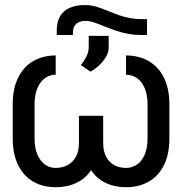

<svg xmlns="http://www.w3.org/2000/svg" viewBox="-20 -742 730 771"><path d="M660.2 -323.2V-186.5Q660.2 -122.2 638.1 -78.4Q616 -34.5 576.8 -12.4Q537.6 9.7 486.9 9.7Q436.8 9.7 398.7 -10.4Q360.5 -30.4 338.7 -70.3Q317 -110.2 317 -167.8V-276.9H394.3V-167.8Q394.3 -135 406.4 -112.4Q418.5 -89.8 439.1 -78.7Q459.6 -67.7 486.9 -67.7Q510 -67.7 529.5 -80.8Q549 -93.9 560.8 -120.7Q572.5 -147.4 572.5 -186.5V-323.2Q572.5 -361.5 560.8 -388.6Q549 -415.7 529.2 -428.9Q509.3 -442 486.2 -442V-519.3Q536.9 -519.3 576.1 -497.2Q615.3 -475.1 637.8 -430.9Q660.2 -386.7 660.2 -323.2ZM118.8 -323.2V-186.5Q118.8 -147.4 130.5 -120.7Q142.3 -93.9 161.3 -80.8Q180.2 -67.7 203 -67.7Q230.3 -67.7 251.6 -79.1Q272.8 -90.5 284.9 -112.7Q297 -135 297 -167.8V-276.9H374.3V-167.8Q374.3 -109.8 352.6 -70.1Q330.8 -30.4 292.3 -10.4Q253.8 9.7 203 9.7Q152.3 9.7 113.8 -12.4Q75.3 -34.5 53.2 -78.4Q31.1 -122.2 31.1 -186.5V-323.2Q31.1 -386.7 53.2 -430.9Q75.3 -475.1 114.3 -497.2Q153.3 -519.3 203.7 -519.3V-442Q180.6 -442 161.4 -428.9Q142.3 -415.7 130.5 -388.6Q118.8 -361.5 118.8 -323.2ZM336.3 -552.5V-598.1H416.4V-549.7Q416.4 -532.1 405.4 -513.3Q394.3 -494.5 377.1 -478.8Q359.8 -463.1 343.2 -454.4L304.6 -480.7Q320.8 -501 328.6 -518.3Q336.3 -535.6 336.3 -552.5ZM570.4 -665.1V-601.5H548.3Q518.3 -601.5 491.9 -606.7Q465.5 -611.9 445.3 -618.8Q425.1 -625.7 397.1 -636.7Q370.9 -647.8 354.5 -653Q338.1 -658.1 322.5 -658.1Q299.4 -658.1 286.1 -646.4Q272.8 -634.7 272.8 -609.8V-601.5H207.9V-619.5Q207.9 -654 221.3 -676.8Q234.8 -699.6 260 -710.6Q285.2 -721.7 321.1 -721.7Q344.3 -721.7 365.7 -715.5Q387.1 -709.3 417.1 -696.8Q442 -686.5 460.3 -680.2Q478.6 -674 501.4 -669.5Q524.2 -665.1 549.7 -665.1Z"/></svg>

Font: Pretendard Variable
Style: Regular
Weight: 400
Designer: Base glyphs from Inter by Rasmus Andersson; Hangul glyphs from Noto Sans CJK(Source Han Sans) by Jang Soo-young and Kang
Foundry: Kil Hyung-jin
Version: Version 1.100;FEAKit 1.0